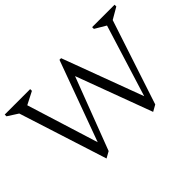

<svg xmlns="http://www.w3.org/2000/svg" viewBox="-114 -883 1168 1168"><g transform="rotate(-45 470.5 -298.5)"><path d="M247 15 65 -554 -2 -597V-612H217V-597L135 -555L279 -93L469 -612H483L677 -91L821 -555L750 -597V-612H943V-597L869 -554L689 -8L648 15L466 -475L288 -8Z"/></g></svg>

Font: Ancizar Serif Light
Style: Regular
Weight: 300
Designer: Cesar Puertas, Viviana Monsalve, Julian Moncada, Julian Prieto, Jose Castro, Felipe Aragon, Mariel Hernandez, Sara Alarc
Version: Version 8.100